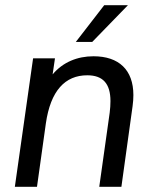

<svg xmlns="http://www.w3.org/2000/svg" viewBox="-20 -717 587 737"><path d="M37 0H122L156 -243C174 -369 230 -428 315 -428C374 -428 404 -397 404 -329C404 -315 403 -300 401 -284L361 0H446L489 -310C491 -325 492 -339 492 -352C492 -449 436 -501 339 -501C277 -501 221.5 -478.5 182 -431.5L191 -493H107ZM271 -556H334L471 -697H380Z"/></svg>

Font: HK Grotesk
Style: Italic
Weight: 400
Italic angle: -16°
Designer: Alfredo Marco Pradil
Foundry: Hanken Design Co.
Version: Version 3.001;FEAKit 1.0